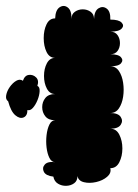

<svg xmlns="http://www.w3.org/2000/svg" viewBox="-22 -609 458 637"><path d="M155 -23Q130 -26 123.5 -39Q117 -52 126.5 -63Q136 -74 161 -71Q149 -71 142 -85Q135 -99 132.5 -119.5Q130 -140 132.5 -161Q135 -182 142 -196Q149 -210 161 -210Q139 -210 128.5 -223Q118 -236 118 -253.5Q118 -271 128.5 -284Q139 -297 161 -297Q143 -297 133.5 -315Q124 -333 124 -357Q124 -381 133.5 -399Q143 -417 161 -417Q142 -417 132.5 -436.5Q123 -456 123 -482.5Q123 -509 132.5 -528.5Q142 -548 161 -548Q162 -576 176 -585Q190 -594 203 -584Q216 -574 215 -546Q215 -562 226.5 -570Q238 -578 252.5 -578Q267 -578 278.5 -570Q290 -562 290 -546Q291 -573 305 -581.5Q319 -590 332 -580.5Q345 -571 344 -544Q372 -544 381.5 -534Q391 -524 381.5 -514Q372 -504 344 -504Q360 -504 368 -492.5Q376 -481 376 -466Q376 -451 368 -440Q360 -429 344 -429Q371 -429 379.5 -419Q388 -409 379.5 -399Q371 -389 344 -389Q362 -389 372.5 -373.5Q383 -358 386.5 -334.5Q390 -311 386.5 -288Q383 -265 372.5 -249.5Q362 -234 344 -234Q370 -234 378.5 -221Q387 -208 378.5 -195Q370 -182 344 -182Q364 -182 374 -162Q384 -142 384 -116.5Q384 -91 374 -71Q364 -51 344 -51Q348 -35 333.5 -22.5Q319 -10 297 -5Q275 0 256.5 -4.5Q238 -9 235 -25Q235 -9 224 -1Q213 7 198 7.5Q183 8 170.5 0.5Q158 -7 155 -23ZM5 -273Q-4 -279 -1.5 -293Q1 -307 10.5 -320.5Q20 -334 32 -341Q44 -348 54 -341Q60 -359 74 -360.5Q88 -362 98 -352Q108 -342 102 -324Q110 -321 109.5 -307Q109 -293 102.5 -277Q96 -261 87 -251Q78 -241 69 -244Q69 -225 56.5 -219.5Q44 -214 29 -226.5Q14 -239 5 -273Z"/></svg>

Font: Rubik Bubbles
Style: Regular
Weight: 400
Designer: Hubert and Fischer, NaN
Foundry: Hubert and Fischer, NaN
Version: Version 2.200